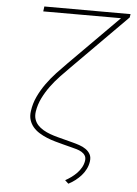

<svg xmlns="http://www.w3.org/2000/svg" viewBox="-60 -757 707 993"><g transform="rotate(5 293.5 -260.0)"><path d="M577.1 -710.4 574.2 -692.9 293.5 -410.2Q268.6 -385.3 242.4 -357.9Q216.3 -330.6 193.8 -300Q171.4 -269.5 155 -236.3Q138.7 -203.1 132.8 -166.5Q129.4 -143.6 135 -126.2Q140.6 -108.9 152.8 -95.7Q165 -82.5 181.9 -72.8Q198.7 -63 217.5 -56.2Q236.3 -49.3 255.6 -44.2Q274.9 -39.1 292 -34.7L336.9 -22.9Q354 -18.6 372.6 -12.2Q391.1 -5.9 405.8 4.4Q420.4 14.6 428.7 29.5Q437 44.4 434.1 66.4Q431.2 87.4 421.9 106.2Q412.6 125 398.7 140.6Q384.8 156.2 367.9 169.2Q351.1 182.1 333 191.4L314.9 174.8Q330.1 166.5 345.7 155.3Q361.3 144 374.5 130.4Q387.7 116.7 396.7 100.6Q405.8 84.5 408.7 65.9Q411.1 49.3 404.3 38.6Q397.5 27.8 386 21Q374.5 14.2 360.4 10Q346.2 5.9 334 2.9L288.6 -8.8Q268.6 -14.2 246.3 -20.3Q224.1 -26.4 202.9 -35.2Q181.6 -43.9 162.6 -55.7Q143.6 -67.4 130.1 -83.3Q116.7 -99.1 110.1 -119.6Q103.5 -140.1 107.4 -166.5Q112.8 -206.1 129.6 -241.9Q146.5 -277.8 169.9 -310.5Q193.4 -343.3 220.9 -372.8Q248.5 -402.3 275.4 -429.2L529.8 -685.1H126L129.4 -710.9Z"/></g></svg>

Font: Roboto Mono Thin
Style: Italic
Weight: 250
Designer: Google
Version: Version 2.000985; 2015; ttfautohint (v1.3)